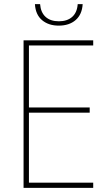

<svg xmlns="http://www.w3.org/2000/svg" viewBox="-20 -909 528 929"><path d="M431 0H94V-714H431V-689H120V-389H414V-364H120V-25H431ZM264 -785Q215 -785 183.5 -811.5Q152 -838 149 -889H174Q177 -849 200.5 -827.5Q224 -806 265 -806Q305 -806 329 -827Q353 -848 356 -889H380Q377 -839 346 -812Q315 -785 264 -785Z"/></svg>

Font: Noto Sans SemiCondensed Thin
Style: Regular
Weight: 100
Width: 4
Designer: Monotype Design Team
Foundry: Monotype Imaging Inc.
Version: Version 2.013; ttfautohint (v1.8.4.7-5d5b)